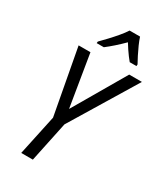

<svg xmlns="http://www.w3.org/2000/svg" viewBox="-227 -1032 971 1125"><g transform="rotate(30 258.5 -469.0)"><path d="M112.3 0 170.4 -272 88.4 -713.9H168.5L226.1 -363.3L430.7 -713.9H516.6L248 -271.5L190.9 0ZM173.3 -778.3 174.8 -789.6Q194.8 -809.6 219.2 -835.7Q243.7 -861.8 266.4 -888.7Q289.1 -915.5 303.7 -938.5H374.5Q381.3 -916.5 393.6 -888.9Q405.8 -861.3 419.4 -834.7Q433.1 -808.1 443.4 -789.6L442.4 -778.3H397Q386.7 -790.5 375.2 -805.9Q363.8 -821.3 352.3 -838.4Q340.8 -855.5 329.6 -874Q301.8 -846.2 273.9 -821.5Q246.1 -796.9 221.7 -778.3Z"/></g></svg>

Font: Open Sans SemiCondensed
Style: Italic
Weight: 400
Width: 4
Italic angle: -12°
Designer: Monotype Design Team
Foundry: Monotype Imaging Inc.
Version: Version 3.000